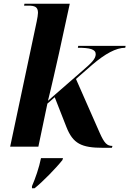

<svg xmlns="http://www.w3.org/2000/svg" viewBox="-20 -780 688 1021"><path d="M528 6H575L578 -4C549 -4 535 -18 510 -74L384 -360L471 -436C539 -494 597 -526 646 -526L648 -536H396L394 -526C458 -526 489 -518 489 -492C489 -467 466 -445 422 -407L235 -244C252 -310 280 -436 294 -498L351 -760H110L108 -750H130C164 -750 182 -744 182 -712C182 -702 179 -685 175 -665L34 0H184L232 -229L271 -263L333 -105C368 -16 413 6 528 6ZM150 210V221H164C207 187 280 112 312 71L315 61H198C188 111 168 169 150 210Z"/></svg>

Font: Noto Serif Display
Style: Bold Italic
Weight: 700
Italic angle: -12°
Designer: Monotype Design Team
Foundry: Monotype Imaging Inc.
Version: Version 2.009